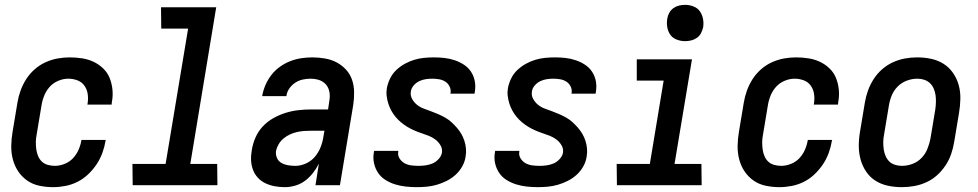

<svg xmlns="http://www.w3.org/2000/svg" viewBox="-20 -765 4040 793"><path d="M199 8Q170 8 142 2Q114 -4 92 -19.5Q70 -35 55 -57.5Q40 -80 33 -107Q26 -134 26.5 -163Q27 -192 32 -221L52 -341Q56 -366 65 -391Q74 -416 88.5 -438.5Q103 -461 123.5 -479Q144 -497 168.5 -508Q193 -519 218 -523.5Q243 -528 268 -528Q294 -528 319.5 -524Q345 -520 367 -509.5Q389 -499 406.5 -482Q424 -465 433 -442.5Q442 -420 444.5 -394.5Q447 -369 442 -343L441 -333H341L342 -339Q345 -359 342 -378Q339 -397 328 -412Q317 -427 299 -433.5Q281 -440 262 -440Q241 -440 220 -431Q199 -422 184.5 -405.5Q170 -389 162 -368.5Q154 -348 151 -327L131 -207Q128 -192 128 -177Q128 -162 130 -147.5Q132 -133 137.5 -120Q143 -107 153 -97.5Q163 -88 177.5 -84Q192 -80 207 -80Q226 -80 246.5 -88Q267 -96 281.5 -111.5Q296 -127 304.5 -146.5Q313 -166 316 -185L317 -187H417L416 -184Q412 -159 403 -134Q394 -109 379 -86.5Q364 -64 344 -45Q324 -26 300 -14Q276 -2 250 3Q224 8 199 8Z M878 0H528L527 -88H664L757 -647H646L645 -735H873L766 -88H877Z M1157 8Q1136 8 1116 4.5Q1096 1 1077.5 -7.5Q1059 -16 1045.5 -30.5Q1032 -45 1025 -63.5Q1018 -82 1017 -102.5Q1016 -123 1020 -145Q1024 -171 1035 -196.5Q1046 -222 1065 -242.5Q1084 -263 1109 -277Q1134 -291 1160 -299Q1186 -307 1212.5 -310Q1239 -313 1265 -313H1335L1340 -347Q1341 -352 1341.5 -358Q1342 -364 1342 -369Q1342 -385 1336.5 -399Q1331 -413 1319.5 -422.5Q1308 -432 1293.5 -436Q1279 -440 1263 -440Q1247 -440 1230.5 -436.5Q1214 -433 1199.5 -423.5Q1185 -414 1175 -399.5Q1165 -385 1163 -369V-368H1063V-369Q1067 -392 1076.5 -414Q1086 -436 1101 -455.5Q1116 -475 1136.5 -489.5Q1157 -504 1179 -512.5Q1201 -521 1224 -524.5Q1247 -528 1270 -528Q1296 -528 1322 -523.5Q1348 -519 1370 -507.5Q1392 -496 1409 -477.5Q1426 -459 1434 -435.5Q1442 -412 1442.5 -385.5Q1443 -359 1439 -332L1384 0H1283L1297 -89Q1287 -69 1272.5 -50.5Q1258 -32 1240 -18.5Q1222 -5 1200 1.5Q1178 8 1157 8ZM1200 -80Q1222 -80 1244 -90Q1266 -100 1281 -118Q1296 -136 1304.5 -158Q1313 -180 1316 -202L1320 -225H1265Q1250 -225 1235.5 -224Q1221 -223 1206 -219.5Q1191 -216 1177 -209.5Q1163 -203 1151 -193Q1139 -183 1131 -169.5Q1123 -156 1120 -142Q1118 -126 1124 -112.5Q1130 -99 1142.5 -92Q1155 -85 1170 -82.5Q1185 -80 1200 -80Z M1701 8Q1678 8 1655.5 5.5Q1633 3 1612 -3.5Q1591 -10 1572.5 -21.5Q1554 -33 1542 -50.5Q1530 -68 1525 -90Q1520 -112 1524 -135L1525 -142H1625V-139Q1622 -124 1630 -111Q1638 -98 1650.5 -91Q1663 -84 1678 -82Q1693 -80 1709 -80Q1723 -80 1737.5 -82Q1752 -84 1765.5 -89.5Q1779 -95 1790.5 -107Q1802 -119 1805 -133Q1808 -150 1799.5 -164.5Q1791 -179 1778.5 -188.5Q1766 -198 1751 -204Q1736 -210 1720.5 -215Q1705 -220 1690.5 -226.5Q1676 -233 1662.5 -241Q1649 -249 1636.5 -259.5Q1624 -270 1614 -282Q1604 -294 1596.5 -307.5Q1589 -321 1584 -336.5Q1579 -352 1577 -368.5Q1575 -385 1578 -402Q1582 -422 1591.5 -441.5Q1601 -461 1617 -476Q1633 -491 1652 -501.5Q1671 -512 1691 -518Q1711 -524 1731.5 -526Q1752 -528 1772 -528Q1795 -528 1816.5 -525.5Q1838 -523 1858.5 -516Q1879 -509 1896.5 -497.5Q1914 -486 1925.5 -468.5Q1937 -451 1941 -429.5Q1945 -408 1941 -385L1940 -378H1840L1841 -381Q1843 -396 1836.5 -408.5Q1830 -421 1819 -428Q1808 -435 1794 -437.5Q1780 -440 1765 -440Q1752 -440 1738.5 -438Q1725 -436 1712 -430Q1699 -424 1689 -412.5Q1679 -401 1677 -388Q1674 -371 1682 -356.5Q1690 -342 1702.5 -332Q1715 -322 1730 -316.5Q1745 -311 1760 -305.5Q1775 -300 1790 -293.5Q1805 -287 1819 -279Q1833 -271 1844.5 -260.5Q1856 -250 1866.5 -238Q1877 -226 1885 -212.5Q1893 -199 1898 -183.5Q1903 -168 1904.5 -151.5Q1906 -135 1903 -118Q1900 -97 1889 -77.5Q1878 -58 1861.5 -43Q1845 -28 1825 -18Q1805 -8 1784.5 -2Q1764 4 1743 6Q1722 8 1701 8Z M2201 8Q2178 8 2155.5 5.5Q2133 3 2112 -3.5Q2091 -10 2072.5 -21.5Q2054 -33 2042 -50.5Q2030 -68 2025 -90Q2020 -112 2024 -135L2025 -142H2125V-139Q2122 -124 2130 -111Q2138 -98 2150.5 -91Q2163 -84 2178 -82Q2193 -80 2209 -80Q2223 -80 2237.5 -82Q2252 -84 2265.5 -89.5Q2279 -95 2290.5 -107Q2302 -119 2305 -133Q2308 -150 2299.5 -164.5Q2291 -179 2278.5 -188.5Q2266 -198 2251 -204Q2236 -210 2220.5 -215Q2205 -220 2190.5 -226.5Q2176 -233 2162.5 -241Q2149 -249 2136.5 -259.5Q2124 -270 2114 -282Q2104 -294 2096.5 -307.5Q2089 -321 2084 -336.5Q2079 -352 2077 -368.5Q2075 -385 2078 -402Q2082 -422 2091.5 -441.5Q2101 -461 2117 -476Q2133 -491 2152 -501.5Q2171 -512 2191 -518Q2211 -524 2231.5 -526Q2252 -528 2272 -528Q2295 -528 2316.5 -525.5Q2338 -523 2358.5 -516Q2379 -509 2396.5 -497.5Q2414 -486 2425.5 -468.5Q2437 -451 2441 -429.5Q2445 -408 2441 -385L2440 -378H2340L2341 -381Q2343 -396 2336.5 -408.5Q2330 -421 2319 -428Q2308 -435 2294 -437.5Q2280 -440 2265 -440Q2252 -440 2238.5 -438Q2225 -436 2212 -430Q2199 -424 2189 -412.5Q2179 -401 2177 -388Q2174 -371 2182 -356.5Q2190 -342 2202.5 -332Q2215 -322 2230 -316.5Q2245 -311 2260 -305.5Q2275 -300 2290 -293.5Q2305 -287 2319 -279Q2333 -271 2344.5 -260.5Q2356 -250 2366.5 -238Q2377 -226 2385 -212.5Q2393 -199 2398 -183.5Q2403 -168 2404.5 -151.5Q2406 -135 2403 -118Q2400 -97 2389 -77.5Q2378 -58 2361.5 -43Q2345 -28 2325 -18Q2305 -8 2284.5 -2Q2264 4 2243 6Q2222 8 2201 8Z M2878 0H2528L2527 -88H2664L2721 -432H2610V-520H2838L2766 -88H2877ZM2809 -595Q2792 -595 2775 -601.5Q2758 -608 2748.5 -621.5Q2739 -635 2736 -652.5Q2733 -670 2736 -688Q2738 -701 2744.5 -712.5Q2751 -724 2761.5 -731.5Q2772 -739 2784.5 -742Q2797 -745 2810 -745Q2827 -745 2844 -738.5Q2861 -732 2870.5 -718.5Q2880 -705 2883.5 -687.5Q2887 -670 2884 -652Q2881 -639 2875 -627.5Q2869 -616 2858 -608.5Q2847 -601 2834.5 -598Q2822 -595 2809 -595Z M3199 8Q3170 8 3142 2Q3114 -4 3092 -19.5Q3070 -35 3055 -57.5Q3040 -80 3033 -107Q3026 -134 3026.5 -163Q3027 -192 3032 -221L3052 -341Q3056 -366 3065 -391Q3074 -416 3088.5 -438.5Q3103 -461 3123.5 -479Q3144 -497 3168.5 -508Q3193 -519 3218 -523.5Q3243 -528 3268 -528Q3294 -528 3319.5 -524Q3345 -520 3367 -509.5Q3389 -499 3406.5 -482Q3424 -465 3433 -442.5Q3442 -420 3444.5 -394.5Q3447 -369 3442 -343L3441 -333H3341L3342 -339Q3345 -359 3342 -378Q3339 -397 3328 -412Q3317 -427 3299 -433.5Q3281 -440 3262 -440Q3241 -440 3220 -431Q3199 -422 3184.5 -405.5Q3170 -389 3162 -368.5Q3154 -348 3151 -327L3131 -207Q3128 -192 3128 -177Q3128 -162 3130 -147.5Q3132 -133 3137.5 -120Q3143 -107 3153 -97.5Q3163 -88 3177.5 -84Q3192 -80 3207 -80Q3226 -80 3246.5 -88Q3267 -96 3281.5 -111.5Q3296 -127 3304.5 -146.5Q3313 -166 3316 -185L3317 -187H3417L3416 -184Q3412 -159 3403 -134Q3394 -109 3379 -86.5Q3364 -64 3344 -45Q3324 -26 3300 -14Q3276 -2 3250 3Q3224 8 3199 8Z M3705 8Q3675 8 3647 2Q3619 -4 3596 -18.5Q3573 -33 3557.5 -56Q3542 -79 3534.5 -106Q3527 -133 3527 -162.5Q3527 -192 3532 -221L3552 -341Q3556 -366 3565 -391Q3574 -416 3588.5 -438.5Q3603 -461 3623.5 -479Q3644 -497 3668.5 -508Q3693 -519 3718 -523.5Q3743 -528 3768 -528Q3798 -528 3826 -522Q3854 -516 3877 -501.5Q3900 -487 3916 -464Q3932 -441 3939.5 -414Q3947 -387 3946.5 -357.5Q3946 -328 3941 -299L3921 -179Q3917 -154 3908.5 -129Q3900 -104 3885 -81.5Q3870 -59 3850 -41Q3830 -23 3805.5 -12Q3781 -1 3755.5 3.5Q3730 8 3705 8ZM3705 -80Q3727 -80 3748.5 -88Q3770 -96 3786 -112.5Q3802 -129 3810.5 -150.5Q3819 -172 3823 -193L3843 -313Q3845 -328 3845.5 -343Q3846 -358 3844 -372Q3842 -386 3836.5 -399Q3831 -412 3821 -421.5Q3811 -431 3797.5 -435.5Q3784 -440 3769 -440Q3747 -440 3725.5 -432Q3704 -424 3687.5 -407.5Q3671 -391 3662.5 -369.5Q3654 -348 3651 -327L3631 -207Q3628 -192 3628 -177Q3628 -162 3630 -148Q3632 -134 3637.5 -121Q3643 -108 3652.5 -98.5Q3662 -89 3676 -84.5Q3690 -80 3705 -80Z"/></svg>

Font: Iosevka Term Curly SmBd Obl
Style: Regular
Weight: 600
Italic angle: -9°
Designer: Belleve Invis
Foundry: Belleve Invis
Version: Version 32.3.0